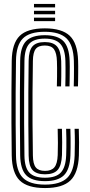

<svg xmlns="http://www.w3.org/2000/svg" viewBox="-20 -953 458 982"><path d="M210.5 8.8Q120.2 8.8 80.9 -30Q41.5 -68.8 40 -157.5Q38.8 -243.5 38.5 -325.2Q38.2 -407 38.6 -486Q39 -565 40 -642.5Q41.5 -731.2 80.8 -769.6Q120 -808 209.2 -808Q296.5 -808 336.6 -770.1Q376.8 -732.2 379.5 -642.5Q380 -631 380 -614.5Q380 -598 379.9 -579.5Q379.8 -561 379.5 -543.1Q379.2 -525.2 378.8 -511H357.2Q357.8 -529.2 358.1 -554.2Q358.5 -579.2 358.4 -603.1Q358.2 -627 357.8 -642Q355.2 -722.5 320.4 -756.5Q285.5 -790.5 209.2 -790.5Q130.8 -790.5 96.8 -756.1Q62.8 -721.8 61.8 -642.2Q60.5 -560.8 60.1 -479.4Q59.8 -398 60.1 -317.5Q60.5 -237 61.8 -157.8Q62.8 -78 97.4 -43.4Q132 -8.8 210.5 -8.8Q288 -8.8 323.5 -43.1Q359 -77.5 361.8 -158Q362.8 -187.2 362.9 -222.8Q363 -258.2 361.5 -294.2H383Q384.2 -262 384.4 -224.9Q384.5 -187.8 383.5 -157.5Q380.2 -68.2 339.9 -29.8Q299.5 8.8 210.5 8.8ZM210.5 -26.5Q143.2 -26.5 113.9 -56.9Q84.5 -87.2 83.2 -158.2Q82.2 -238.8 81.8 -318.8Q81.2 -398.8 81.8 -479.2Q82.2 -559.8 83.2 -642Q84.2 -712.8 113.6 -742.9Q143 -773 209.2 -773Q274.5 -773 304.1 -742.9Q333.8 -712.8 336.2 -642Q336.8 -631 336.8 -614Q336.8 -597 336.6 -578.1Q336.5 -559.2 336.2 -541.5Q336 -523.8 335.5 -511H314Q314.8 -535.8 315 -560.5Q315.2 -585.2 315.1 -606.2Q315 -627.2 314.5 -641Q312.8 -701.8 288.5 -728.6Q264.2 -755.5 209.2 -755.5Q154 -755.5 129.9 -729.4Q105.8 -703.2 105 -642Q103.8 -562.5 103.4 -482.5Q103 -402.5 103.4 -321.4Q103.8 -240.2 105 -157.2Q105.8 -95.5 130.4 -69.8Q155 -44 210.2 -44Q266.5 -44 291.4 -70.9Q316.2 -97.8 318.5 -159.2Q319.2 -178 319.4 -199.8Q319.5 -221.5 319.4 -245.4Q319.2 -269.2 318.2 -294.2H340Q340.8 -272.8 341 -248.6Q341.2 -224.5 341.1 -201.1Q341 -177.8 340.2 -157.8Q337.5 -86.5 306.9 -56.5Q276.2 -26.5 210.5 -26.5ZM210.2 -61.5Q166 -61.5 146.6 -83.2Q127.2 -105 126.5 -157.5Q125.5 -236.5 125 -317Q124.5 -397.5 125 -479Q125.5 -560.5 126.5 -642Q127.2 -694 146.2 -715.9Q165.2 -737.8 209.2 -737.8Q252.2 -737.8 271.6 -715.5Q291 -693.2 293 -641Q293.5 -626.2 293.5 -605.4Q293.5 -584.5 293.4 -560.2Q293.2 -536 292.2 -511H270.8Q271.5 -536 271.8 -561Q272 -586 271.9 -606.6Q271.8 -627.2 271.2 -639.5Q270 -681.5 256.2 -700.9Q242.5 -720.2 209.2 -720.2Q176.5 -720.2 162.6 -702.5Q148.8 -684.8 148.2 -641.5Q146.8 -560 146.4 -480.4Q146 -400.8 146.4 -321Q146.8 -241.2 148.2 -157.8Q148.8 -114.8 163 -96.9Q177.2 -79 210.2 -79Q242.8 -79 258.1 -97.2Q273.5 -115.5 275.2 -160Q276.2 -184.5 276.2 -222.2Q276.2 -260 275 -294.2H296.8Q297.8 -261.8 297.9 -225.1Q298 -188.5 297 -160Q294.8 -106.5 274.9 -84Q255 -61.5 210.2 -61.5ZM153.8 -915.2V-932.8H261.8V-915.2ZM153.8 -845V-862.5H261.8V-845ZM153.8 -880V-897.8H261.8V-880Z"/></svg>

Font: Big Shoulders Inline Display Thin
Style: Bold
Weight: 700
Version: Version 2.002